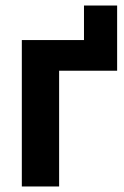

<svg xmlns="http://www.w3.org/2000/svg" viewBox="-20 -675 450 695"><path d="M59 -530H284V-655H404V-419H194V0H59Z"/></svg>

Font: Golos UI VF
Style: Regular
Weight: 400
Designer: A.Korolkova, Vitaly Kuzmin
Foundry: ParaType Ltd
Version: Version 2.000